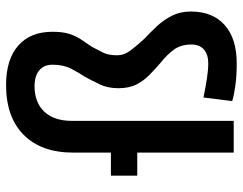

<svg xmlns="http://www.w3.org/2000/svg" viewBox="-103 -679 792 626"><g transform="rotate(-90 293.0 -366.0)"><path d="M399.4 9.8Q360.8 9.8 330.6 5.9Q300.3 2 276.4 -4.9L288.1 -98.6Q323.7 -91.3 351.1 -87.2Q378.4 -83 399.4 -83Q428.7 -83 444.8 -97.4Q460.9 -111.8 460.9 -137.7Q460.9 -173.3 443.1 -196.5Q425.3 -219.7 400.9 -238.8Q381.3 -255.9 362.3 -274.2Q343.3 -292.5 330.8 -316.7Q318.4 -340.8 318.4 -376Q318.4 -410.2 330.6 -435.8Q342.8 -461.4 355 -483.9Q369.1 -505.4 382.1 -530.3Q395 -555.2 395 -590.8Q395 -618.2 377.2 -633.5Q359.4 -648.9 326.2 -649.4Q271.5 -649.4 241.7 -617.4Q211.9 -585.4 211.9 -527.3V0H108.4V-522.5Q108.4 -627.4 166.3 -684.8Q224.1 -742.2 329.1 -742.2Q412.1 -742.2 457.3 -702.6Q502.4 -663.1 502.4 -590.8Q502.4 -556.6 494.9 -534.2Q487.3 -511.7 475.8 -495.4Q464.4 -479 453.1 -461.9Q443.8 -444.3 434.8 -426.5Q425.8 -408.7 425.8 -380.9Q425.8 -356.9 441.7 -336.2Q457.5 -315.4 478.5 -292.5Q499.5 -272.9 520.3 -250.7Q541 -228.5 554.7 -201.4Q568.4 -174.3 568.4 -139.6Q568.4 -68.4 524.2 -29.3Q480 9.8 399.4 9.8ZM33.2 -314.5V-400.4H179.7V-314.5Z"/></g></svg>

Font: Cascadia Mono PL
Style: Regular
Weight: 400
Monospace: yes
Designer: Aaron Bell
Foundry: Saja Typeworks
Version: Version 2102.003